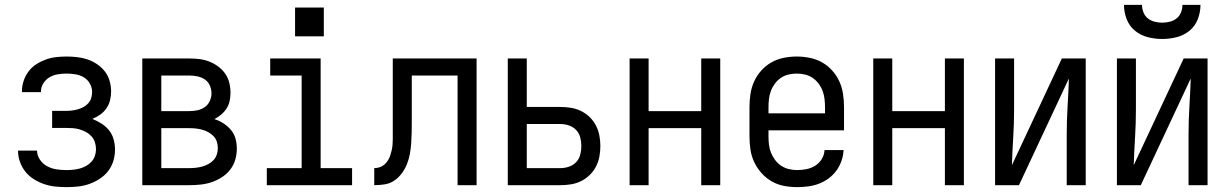

<svg xmlns="http://www.w3.org/2000/svg" viewBox="-20 -760 5040 788"><path d="M253 8Q229 8 206 5.5Q183 3 161 -4.5Q139 -12 119 -24.5Q99 -37 84.5 -55Q70 -73 62 -95.5Q54 -118 54 -141Q54 -141 54 -141.5Q54 -142 54 -142H132Q132 -142 132 -142Q132 -142 132 -142Q132 -122 144 -104.5Q156 -87 174 -77.5Q192 -68 212 -65Q232 -62 253 -62Q267 -62 281 -63.5Q295 -65 308 -68.5Q321 -72 333.5 -79Q346 -86 355.5 -96.5Q365 -107 369.5 -120.5Q374 -134 374 -147Q374 -162 369.5 -176Q365 -190 355.5 -200.5Q346 -211 333 -218Q320 -225 306.5 -229Q293 -233 278.5 -234Q264 -235 250 -235H194V-305H250Q263 -305 275.5 -306.5Q288 -308 300 -311.5Q312 -315 323 -321Q334 -327 342.5 -336.5Q351 -346 354.5 -358Q358 -370 358 -383Q358 -401 348.5 -417.5Q339 -434 323.5 -443Q308 -452 289.5 -455Q271 -458 253 -458Q235 -458 217 -455Q199 -452 183.5 -443Q168 -434 158 -418Q148 -402 148 -384Q148 -384 148 -383.5Q148 -383 148 -382H70Q70 -383 70 -384Q70 -385 70 -386Q70 -407 77 -428Q84 -449 97 -466.5Q110 -484 128.5 -496Q147 -508 167.5 -515.5Q188 -523 209.5 -525.5Q231 -528 253 -528Q275 -528 297 -525.5Q319 -523 339.5 -516Q360 -509 378.5 -496.5Q397 -484 410.5 -466.5Q424 -449 430 -427.5Q436 -406 436 -384Q436 -366 431.5 -348Q427 -330 416.5 -315Q406 -300 391 -289.5Q376 -279 359 -272Q379 -264 397 -252.5Q415 -241 428 -224.5Q441 -208 446.5 -187.5Q452 -167 452 -146Q452 -122 445 -99Q438 -76 423.5 -57.5Q409 -39 389 -26Q369 -13 346.5 -5Q324 3 300 5.5Q276 8 253 8Z M564 0V-520H757Q778 -520 798.5 -517.5Q819 -515 838.5 -507.5Q858 -500 875 -487.5Q892 -475 904 -458Q916 -441 921 -420.5Q926 -400 926 -379Q926 -362 922.5 -345.5Q919 -329 910 -315Q901 -301 888 -290Q875 -279 860 -271Q880 -265 897.5 -253.5Q915 -242 928 -226.5Q941 -211 946.5 -191Q952 -171 952 -150Q952 -127 945.5 -104.5Q939 -82 924.5 -63.5Q910 -45 890.5 -32.5Q871 -20 849 -12.5Q827 -5 803.5 -2.5Q780 0 757 0ZM642 -304H757Q774 -304 790.5 -307.5Q807 -311 820.5 -320.5Q834 -330 841 -345.5Q848 -361 848 -377Q848 -394 841 -409.5Q834 -425 820.5 -434Q807 -443 790.5 -446.5Q774 -450 757 -450H642ZM642 -70H757Q771 -70 784 -71.5Q797 -73 810 -76.5Q823 -80 835 -86.5Q847 -93 856 -102.5Q865 -112 869.5 -125Q874 -138 874 -152Q874 -165 870 -178Q866 -191 856.5 -201Q847 -211 835 -217.5Q823 -224 810.5 -227.5Q798 -231 784.5 -232.5Q771 -234 757 -234H642Z M1075 0V-70H1218V-450H1089V-520H1296V-70H1425V0ZM1191 -611V-729H1309V-611Z M1516 0V-70Q1527 -70 1538 -73.5Q1549 -77 1557.5 -84.5Q1566 -92 1572 -101.5Q1578 -111 1581.5 -121.5Q1585 -132 1587.5 -143Q1590 -154 1591 -165Q1592 -176 1592 -187Q1592 -198 1592 -209Q1592 -213 1592 -217Q1592 -221 1592 -226V-228Q1592 -236 1592 -244.5Q1592 -253 1592 -261V-520H1936V0H1858V-450H1670V-261Q1670 -261 1670 -261Q1670 -261 1670 -261V-259Q1670 -259 1670 -258.5Q1670 -258 1670 -257V-256Q1670 -235 1669.5 -213.5Q1669 -192 1667.5 -170.5Q1666 -149 1662 -127.5Q1658 -106 1650 -86Q1642 -66 1629 -48.5Q1616 -31 1598.5 -19Q1581 -7 1559.5 -3.5Q1538 0 1516 0Z M2064 0V-520H2142V-321H2280Q2302 -321 2323.5 -317.5Q2345 -314 2364.5 -304.5Q2384 -295 2400 -279.5Q2416 -264 2426 -244.5Q2436 -225 2440 -203.5Q2444 -182 2444 -161Q2444 -139 2440 -117.5Q2436 -96 2426 -76.5Q2416 -57 2400 -41.5Q2384 -26 2364.5 -16.5Q2345 -7 2323.5 -3.5Q2302 0 2280 0ZM2142 -70H2280Q2298 -70 2315.5 -76Q2333 -82 2345 -95Q2357 -108 2361.5 -125.5Q2366 -143 2366 -161Q2366 -178 2361.5 -195.5Q2357 -213 2345 -226Q2333 -239 2315.5 -245Q2298 -251 2280 -251H2142Z M2564 0V-520H2642V-304H2858V-520H2936V0H2858V-234H2642V0Z M3252 8Q3225 8 3198 3Q3171 -2 3147.5 -15.5Q3124 -29 3105.5 -49.5Q3087 -70 3075.5 -94.5Q3064 -119 3060 -146Q3056 -173 3056 -200V-320Q3056 -347 3060 -374Q3064 -401 3075 -425.5Q3086 -450 3104.5 -470.5Q3123 -491 3146 -504Q3169 -517 3196 -522.5Q3223 -528 3250 -528Q3277 -528 3304 -522.5Q3331 -517 3354 -504Q3377 -491 3395.5 -470.5Q3414 -450 3425 -425.5Q3436 -401 3440 -374Q3444 -347 3444 -320V-225H3134V-200Q3134 -183 3136 -166Q3138 -149 3144.5 -133Q3151 -117 3161.5 -103Q3172 -89 3186.5 -79.5Q3201 -70 3218 -66Q3235 -62 3252 -62Q3271 -62 3290.5 -66Q3310 -70 3326 -80Q3342 -90 3352.5 -107Q3363 -124 3364 -144H3442Q3441 -121 3433.5 -99.5Q3426 -78 3412.5 -59.5Q3399 -41 3380.5 -27.5Q3362 -14 3341 -6Q3320 2 3297 5Q3274 8 3252 8ZM3366 -295V-320Q3366 -337 3364 -354Q3362 -371 3356 -387Q3350 -403 3339.5 -417Q3329 -431 3315 -440.5Q3301 -450 3284 -454Q3267 -458 3250 -458Q3233 -458 3216 -454Q3199 -450 3185 -440.5Q3171 -431 3160.5 -417Q3150 -403 3144 -387Q3138 -371 3136 -354Q3134 -337 3134 -320V-295Z M3564 0V-520H3642V-304H3858V-520H3936V0H3858V-234H3642V0Z M4064 0V-520H4142V-312Q4142 -254 4138.5 -197Q4135 -140 4133 -82L4338 -520H4436V0H4358V-208Q4358 -266 4361.5 -323Q4365 -380 4367 -438L4162 0Z M4564 0V-520H4642V-312Q4642 -254 4638.5 -197Q4635 -140 4633 -82L4838 -520H4936V0H4858V-208Q4858 -266 4861.5 -323Q4865 -380 4867 -438L4662 0ZM4750 -600Q4720 -600 4690.5 -607.5Q4661 -615 4638 -634Q4615 -653 4604 -681.5Q4593 -710 4593 -740H4667Q4667 -724 4673 -709Q4679 -694 4691 -684.5Q4703 -675 4718.5 -671Q4734 -667 4750 -667Q4766 -667 4781.5 -671Q4797 -675 4809 -684.5Q4821 -694 4827 -709Q4833 -724 4833 -740H4907Q4907 -710 4896 -681.5Q4885 -653 4862 -634Q4839 -615 4809.5 -607.5Q4780 -600 4750 -600Z"/></svg>

Font: Iosevka SS04
Style: Regular
Weight: 400
Monospace: yes
Designer: Belleve Invis
Foundry: Belleve Invis
Version: Version 19.0.0; ttfautohint (v1.8.4)